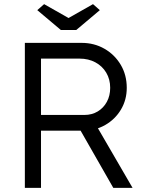

<svg xmlns="http://www.w3.org/2000/svg" viewBox="-20 -907 700 927"><path d="M100 0V-700H374Q435 -700 484.5 -671.5Q534 -643 563 -594Q592 -545 592 -483Q592 -425 564 -378Q536 -331 488 -303.5Q440 -276 380 -276H178V0ZM527 0 351 -308 426 -334 620 0ZM178 -352H387Q424 -352 452 -369Q480 -386 496 -415.5Q512 -445 512 -483Q512 -524 493 -556Q474 -588 440.5 -606Q407 -624 364 -624H178ZM274 -762 160 -858 193 -887 311 -820 429 -887 462 -858 348 -762Z"/></svg>

Font: Our Lexend Light
Style: Regular
Weight: 300
Designer: Bonnie Shaver-Troup, Thomas Jockin
Foundry: Lexend
Version: Version 1.007